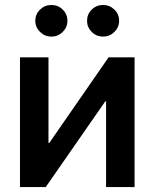

<svg xmlns="http://www.w3.org/2000/svg" viewBox="-20 -763 630 783"><path d="M528.8 0H412.6V-349.6H409.2L166.5 0H61.5V-529.3H177.7V-179.7H180.7L422.9 -529.3H528.8ZM400.4 -613.8Q373 -613.8 354 -632.8Q335 -651.9 335 -678.2Q335 -705.1 354 -723.9Q373 -742.7 400.4 -742.7Q427.2 -742.7 446.5 -723.9Q465.8 -705.1 465.8 -678.2Q465.8 -651.9 446.5 -632.8Q427.2 -613.8 400.4 -613.8ZM189.5 -613.8Q162.6 -613.8 143.3 -632.8Q124 -651.9 124 -678.2Q124 -705.1 143.3 -723.9Q162.6 -742.7 189.5 -742.7Q216.8 -742.7 235.8 -723.9Q254.9 -705.1 254.9 -678.2Q254.9 -651.9 235.8 -632.8Q216.8 -613.8 189.5 -613.8Z"/></svg>

Font: Inter Cardless Tabular Medium
Style: Regular
Weight: 500
Designer: Rasmus Andersson
Foundry: rsms
Version: Version 4.000;git-4fc901f